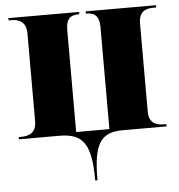

<svg xmlns="http://www.w3.org/2000/svg" viewBox="-53 -586 789 846"><g transform="rotate(-5 341.5 -163.0)"><path d="M334 210H344C344 50 375 0 474 0H668V-10H657C623 -10 591 -21 591 -72V-462C591 -515 622 -526 657 -526H668V-536H357V-526H360C390 -526 416 -515 416 -462V-10H269V-462C269 -515 294 -526 325 -526H328V-536H15V-526H27C61 -526 93 -513 93 -462V-73C93 -22 60 -10 27 -10H15V0H194C300 0 334 50 334 210Z"/></g></svg>

Font: Noto Serif Display ExtraBold
Style: Regular
Weight: 800
Designer: Monotype Design Team
Foundry: Monotype Imaging Inc.
Version: Version 2.009